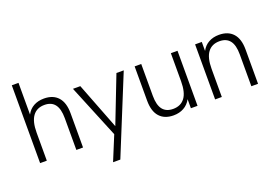

<svg xmlns="http://www.w3.org/2000/svg" viewBox="-116 -1055 2335 1616"><g transform="rotate(-20 1051.5 -247.0)"><path d="M78.5 -697H138.5V-413Q161 -456 200.8 -478Q240.5 -500 293.5 -500Q375 -500 419 -451Q463 -402 463 -307V0H403V-285.5Q403 -367.5 372.2 -407.8Q341.5 -448 279.5 -448Q210.5 -448 174.5 -399Q138.5 -350 138.5 -251.5V0H78.5Z M748 -15.5 552 -493H618L779.5 -76L941.5 -493H1007L723 203H658Z M1104.5 -186.5V-493H1163.5V-207.5Q1163.5 -125 1194.8 -85.2Q1226 -45.5 1288 -45.5Q1356.5 -45.5 1392.8 -93.8Q1429 -142 1429 -242V-493H1488.5V0H1429V-81Q1405.5 -37.5 1365.2 -15.2Q1325 7 1273 7Q1192.5 7 1148.5 -41.8Q1104.5 -90.5 1104.5 -186.5Z M1646 -493H1706V-412.5Q1729 -456 1769 -478Q1809 -500 1861 -500Q1942 -500 1986.2 -451.5Q2030.5 -403 2030.5 -307V0H1970.5V-285.5Q1970.5 -368.5 1939.5 -408.2Q1908.5 -448 1847 -448Q1778.5 -448 1742.2 -399.8Q1706 -351.5 1706 -251.5V0H1646Z"/></g></svg>

Font: HK Grotesk Light
Style: Regular
Weight: 300
Designer: Alfredo Marco Pradil
Foundry: Hanken Design Co.
Version: Version 3.001